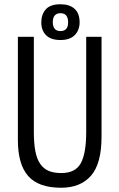

<svg xmlns="http://www.w3.org/2000/svg" viewBox="-20 -873 561 902"><path d="M385 -700H457V-231Q457 -104 407.5 -47.5Q358 9 267 9Q161 9 112.5 -46Q64 -101 64 -215V-700H139V-254Q139 -200 146 -163Q153 -126 169 -103Q185 -80 209 -70Q233 -60 268 -60Q334 -60 359.5 -106Q385 -152 385 -254ZM174 -768Q174 -805 195 -829Q216 -853 264 -853Q307 -853 330.5 -831.5Q354 -810 354 -768Q354 -732 331.5 -708.5Q309 -685 264 -685Q219 -685 196.5 -707.5Q174 -730 174 -768ZM228 -768Q228 -750 236.5 -738.5Q245 -727 264 -727Q300 -727 300 -768Q300 -811 264 -811Q228 -811 228 -768Z"/></svg>

Font: PT Sans Narrow
Style: Regular
Weight: 400
Width: 3
Designer: A.Korolkova, O.Umpeleva, V.Yefimov
Foundry: ParaType Ltd
Version: Version 2.003W OFL